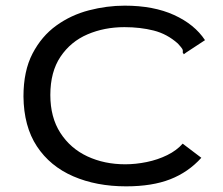

<svg xmlns="http://www.w3.org/2000/svg" viewBox="-20 -649 790 679"><path d="M426 10Q321 10 239 -25.5Q157 -61 110.5 -131.5Q64 -202 63 -308Q63 -398 95 -459.5Q127 -521 179 -558.5Q231 -596 294.5 -612.5Q358 -629 421 -629Q523 -629 595.5 -596Q668 -563 705 -507L638 -463L630 -457L626 -464Q628 -471 624 -477Q620 -483 609 -495Q571 -529 523.5 -541Q476 -553 420 -553Q349 -553 289.5 -527.5Q230 -502 194 -448.5Q158 -395 158 -313Q158 -234 193.5 -179Q229 -124 289 -96Q349 -68 423 -68Q460 -68 499 -76Q538 -84 571.5 -100.5Q605 -117 626 -141L692 -91Q646 -40 582 -15Q518 10 426 10Z"/></svg>

Font: Inconsolata ExtraExpanded Medium
Style: Regular
Weight: 500
Width: 8
Monospace: yes
Designer: Raph Levien, Cyreal, Brenton Simpson
Foundry: Raph Levien, Cyreal, Google
Version: Version 3.001; ttfautohint (v1.8.2.53-6de2)